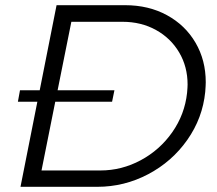

<svg xmlns="http://www.w3.org/2000/svg" viewBox="-20 -720 835 740"><path d="M773 -403Q773 -392 771 -366Q761 -265 702 -181Q643 -97 551 -48.5Q459 0 355 0H59L124 -328H49L57 -372H133L198 -700H462Q553 -700 623.5 -661.5Q694 -623 733.5 -555.5Q773 -488 773 -403ZM703 -394Q703 -463 670.5 -518Q638 -573 581 -604.5Q524 -636 452 -636H255L202 -372H421L412 -328H193L140 -63H367Q449 -63 522.5 -102.5Q596 -142 644 -210.5Q692 -279 701 -362Q703 -384 703 -394Z"/></svg>

Font: TypoPRO Montserrat Alternates
Style: Italic
Weight: 300
Italic angle: -11.3°
Designer: Julieta Ulanovsky
Foundry: Julieta Ulanovsky
Version: Version 6.001